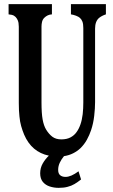

<svg xmlns="http://www.w3.org/2000/svg" viewBox="-20 -779 540 917"><path d="M318.8 -710.4V-759.3H485.8V-710.4Q466.3 -704.1 453.1 -693.4Q434.1 -677.2 434.1 -642.1V-291Q434.1 -261.2 429.9 -225.3Q425.8 -189.5 415 -157.2Q407.2 -133.8 394.8 -111.3Q382.3 -88.9 363.8 -70.8Q348.6 -56.6 329.3 -46.9Q310.1 -37.1 285.6 -33.2Q273.4 -18.6 265.6 -2.2Q257.8 14.2 257.8 32.2Q257.8 50.3 267.6 58.1Q277.3 65.9 293 65.9Q319.3 65.9 355 39.1L367.2 78.1Q351.1 90.8 335.9 99.9Q320.8 108.9 302.7 113.3Q285.2 118.2 260.3 118.2Q237.8 118.2 217.5 111.6Q197.3 105 184.6 89.8Q171.9 74.2 171.9 48.8Q171.9 22.9 184.1 1.7Q196.3 -19.5 213.4 -35.6Q130.9 -52.7 95.2 -136.2Q86.9 -156.2 81.1 -176.8Q75.2 -197.3 72.8 -223.6Q69.8 -250 69.8 -287.1V-651.4Q69.8 -660.2 68.4 -669.9Q66.9 -679.7 61 -689.5Q55.2 -699.2 46.6 -704.1Q38.1 -709 21 -710.4V-759.3H228V-710.4Q207 -709.5 190.9 -693.4Q183.1 -685.1 180.7 -674.1Q178.2 -663.1 178.2 -652.3V-290Q178.2 -237.8 183.6 -208.3Q189 -178.7 200.2 -160.2Q212.9 -139.2 229.7 -126.2Q246.6 -113.3 272.9 -113.3Q298.8 -113.3 316.7 -122.8Q334.5 -132.3 345.2 -147.5Q356.4 -162.6 364 -184.1Q371.6 -205.6 375 -233.9Q377.9 -261.7 377.9 -289.1V-644.5Q377.9 -664.1 373.8 -675.3Q369.6 -686.5 361.8 -693.4Q355.5 -699.2 343.3 -703.9Q331.1 -708.5 318.8 -710.4Z"/></svg>

Font: BIZ UDMincho
Style: Bold
Weight: 700
Monospace: yes
Designer: TypeBank Co., Ltd.
Foundry: Morisawa Inc.
Version: Version 1.06